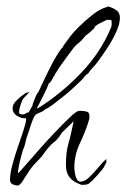

<svg xmlns="http://www.w3.org/2000/svg" viewBox="-20 -547 391 594"><path d="M36 27Q27 27 19 23Q11 19 11 9Q11 -10 18.5 -38Q26 -66 36 -94.5Q46 -123 53.5 -146.5Q61 -170 61 -180V-181H56Q44 -181 31.5 -189.5Q19 -198 19 -211Q19 -224 29 -234Q39 -244 48 -251Q52 -253 55.5 -256.5Q59 -260 63 -260L70 -263V-262Q70 -261 62 -252.5Q54 -244 52 -242Q48 -236 43.5 -222Q39 -208 39 -201Q39 -195 43 -194Q47 -193 51 -193Q55 -193 61 -197Q67 -201 69 -199Q69 -200 74.5 -210Q80 -220 81 -221V-225Q85 -234 89 -245Q93 -256 100 -264V-265Q105 -276 114 -295Q123 -314 134 -336Q145 -358 156 -376Q167 -394 174 -401Q174 -403 182 -413.5Q190 -424 192 -427Q202 -442 222 -462Q242 -482 264 -499.5Q286 -517 301 -522L315 -527Q329 -523 340 -515.5Q351 -508 351 -492Q351 -473 339 -447Q327 -421 311 -397Q295 -373 284 -358Q277 -348 268.5 -339.5Q260 -331 253 -320Q246 -316 241 -309.5Q236 -303 231 -298Q225 -292 210 -278Q195 -264 176.5 -249Q158 -234 142.5 -222.5Q127 -211 121 -210L120 -209Q113 -202 105 -199.5Q97 -197 90 -192Q86 -188 81 -175.5Q76 -163 72 -149.5Q68 -136 65 -129Q61 -118 58.5 -105.5Q56 -93 51 -83L45 -62Q44 -58 41 -45.5Q38 -33 36.5 -22Q35 -11 36 -11Q38 -12 54.5 -31Q71 -50 96 -78.5Q121 -107 147.5 -135Q174 -163 195 -183Q216 -203 224 -204H229Q243 -204 251 -200.5Q259 -197 256 -178Q245 -141 227.5 -104.5Q210 -68 210 -29Q210 -24 211.5 -13Q213 -2 217.5 6.5Q222 15 229 15Q242 15 256.5 1Q271 -13 285 -30Q299 -47 309 -55V-44Q307 -41 305 -37Q303 -33 301 -29Q294 -19 279.5 -3Q265 13 255 21Q252 23 246 24Q240 25 236 25Q231 25 227 23Q223 21 218 19Q184 3 184 -35Q184 -54 185.5 -70Q187 -86 192 -104Q197 -121 200.5 -138Q204 -155 208 -172L176 -141Q171 -137 167.5 -130.5Q164 -124 159 -119Q154 -112 147 -107Q140 -102 134 -95Q125 -86 117.5 -74.5Q110 -63 101 -54Q94 -47 87.5 -40Q81 -33 75 -25Q71 -20 64 -8.5Q57 3 49.5 14Q42 25 36 27ZM94 -212H97Q168 -256 230 -320.5Q292 -385 324 -463Q326 -470 325.5 -473Q325 -476 325 -483Q325 -486 319.5 -485.5Q314 -485 311 -486Q304 -482 293 -477Q282 -472 276 -467Q274 -466 273.5 -464Q273 -462 272 -460L259 -448Q256 -445 252.5 -442.5Q249 -440 246 -438Q242 -434 239.5 -430.5Q237 -427 233 -423Q229 -419 225.5 -416Q222 -413 217 -409Q214 -407 205.5 -396Q197 -385 186.5 -370.5Q176 -356 167.5 -344Q159 -332 157 -328Q156 -327 154.5 -324Q153 -321 151 -320Q151 -315 148 -315L149 -311H146Q145 -307 139 -297.5Q133 -288 129 -288Q129 -287 129.5 -287Q130 -287 130 -287V-286Q130 -285 125 -274Q120 -263 113 -249Q106 -235 100.5 -224.5Q95 -214 94 -212Z"/></svg>

Font: Qwitcher Grypen
Style: Regular
Weight: 400
Designer: Robert E. Leuschke
Foundry: Robert E. Leuschke
Version: Version 1.100; ttfautohint (v1.8.3)